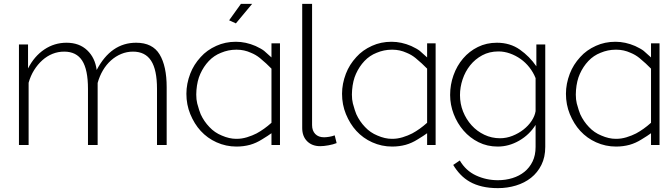

<svg xmlns="http://www.w3.org/2000/svg" viewBox="-20 -750 3464 993"><path d="M842 0H792V-290Q792 -389 761.5 -436Q731 -483 668 -483Q636 -483 607 -471Q578 -459 554 -437.5Q530 -416 512.5 -386.5Q495 -357 485 -321V0H435V-290Q435 -390 405 -436.5Q375 -483 312 -483Q280 -483 251.5 -471.5Q223 -460 199 -438.5Q175 -417 156.5 -387.5Q138 -358 128 -322V0H78V-520H125V-396Q157 -459 209 -494Q261 -529 324 -529Q390 -529 431 -490Q472 -451 480 -388Q554 -529 684 -529Q769 -529 805.5 -468.5Q842 -408 842 -299Z M1384 -526H1428V0H1384V-61Q1368 -49 1335 -29Q1305 -10 1273 -1Q1240 8 1203 8Q1149 8 1100 -14Q1053 -35 1018 -73Q985 -109 964 -160Q944 -209 944 -265Q944 -317 964 -369Q982 -416 1018 -455Q1050 -491 1099 -513Q1145 -534 1200 -534Q1251 -534 1302 -512Q1332 -498 1346 -487Q1379 -457 1384 -453ZM1307 -60Q1346 -81 1384 -115V-395Q1359 -421 1324 -450Q1303 -467 1278 -477Q1243 -493 1205 -493Q1203 -493 1201 -493Q1161 -493 1123 -477Q1087 -463 1060 -434.5Q1033 -406 1016 -368Q1000 -333 996 -284Q995 -272 995 -261Q995 -235 1000 -215Q1011 -175 1018 -159Q1035 -122 1063 -93Q1090 -64 1127 -49Q1166 -32 1201 -32Q1203 -32 1205 -32Q1230 -32 1257 -40Q1286 -49 1307 -60ZM1200 -629 1165 -645 1226 -730H1284Z M1543 -730H1594V-103Q1594 -74 1610.5 -57Q1627 -40 1656 -40Q1667 -40 1682.5 -42.5Q1698 -45 1711 -50L1721 -10Q1704 -3 1679 1.5Q1654 6 1636 6Q1594 6 1568.5 -19.5Q1543 -45 1543 -88Z M2189 -526H2233V0H2189V-61Q2173 -49 2140 -29Q2110 -10 2078 -1Q2045 8 2008 8Q1954 8 1905 -14Q1858 -35 1823 -73Q1790 -109 1769 -160Q1749 -209 1749 -265Q1749 -317 1769 -369Q1787 -416 1823 -455Q1855 -491 1904 -513Q1950 -534 2005 -534Q2056 -534 2107 -512Q2137 -498 2151 -487Q2184 -457 2189 -453ZM2112 -60Q2151 -81 2189 -115V-395Q2164 -421 2129 -450Q2108 -467 2083 -477Q2048 -493 2010 -493Q2008 -493 2006 -493Q1966 -493 1928 -477Q1892 -463 1865 -434.5Q1838 -406 1821 -368Q1805 -333 1801 -284Q1800 -272 1800 -261Q1800 -235 1805 -215Q1816 -175 1823 -159Q1840 -122 1868 -93Q1895 -64 1932 -49Q1971 -32 2006 -32Q2008 -32 2010 -32Q2035 -32 2062 -40Q2091 -49 2112 -60Z M2554 8Q2500 8 2455 -14.5Q2410 -37 2377.5 -74.5Q2345 -112 2326.5 -160Q2308 -208 2308 -259Q2308 -312 2325.5 -361Q2343 -410 2375 -447.5Q2407 -485 2451.5 -507Q2496 -529 2550 -529Q2618 -529 2668.5 -493.5Q2719 -458 2754 -407V-520H2800V10Q2800 63 2780 103Q2760 143 2726.5 169.5Q2693 196 2648.5 209.5Q2604 223 2555 223Q2510 223 2474 214.5Q2438 206 2410.5 190.5Q2383 175 2361.5 152.5Q2340 130 2324 103L2358 80Q2389 133 2442 157.5Q2495 182 2555 182Q2595 182 2630.5 171Q2666 160 2692.5 138.5Q2719 117 2734.5 85Q2750 53 2750 10V-104Q2718 -53 2665 -22.5Q2612 8 2554 8ZM2566 -35Q2599 -35 2630.5 -47.5Q2662 -60 2687.5 -80Q2713 -100 2729.5 -125Q2746 -150 2750 -175V-346Q2738 -376 2718 -401.5Q2698 -427 2672.5 -445Q2647 -463 2617.5 -473.5Q2588 -484 2558 -484Q2511 -484 2474 -464Q2437 -444 2411.5 -412Q2386 -380 2372.5 -339.5Q2359 -299 2359 -258Q2359 -213 2375 -173Q2391 -133 2419 -102Q2447 -71 2485 -53Q2523 -35 2566 -35Z M3347 -526H3391V0H3347V-61Q3331 -49 3298 -29Q3268 -10 3236 -1Q3203 8 3166 8Q3112 8 3063 -14Q3016 -35 2981 -73Q2948 -109 2927 -160Q2907 -209 2907 -265Q2907 -317 2927 -369Q2945 -416 2981 -455Q3013 -491 3062 -513Q3108 -534 3163 -534Q3214 -534 3265 -512Q3295 -498 3309 -487Q3342 -457 3347 -453ZM3270 -60Q3309 -81 3347 -115V-395Q3322 -421 3287 -450Q3266 -467 3241 -477Q3206 -493 3168 -493Q3166 -493 3164 -493Q3124 -493 3086 -477Q3050 -463 3023 -434.5Q2996 -406 2979 -368Q2963 -333 2959 -284Q2958 -272 2958 -261Q2958 -235 2963 -215Q2974 -175 2981 -159Q2998 -122 3026 -93Q3053 -64 3090 -49Q3129 -32 3164 -32Q3166 -32 3168 -32Q3193 -32 3220 -40Q3249 -49 3270 -60Z"/></svg>

Font: Oxford Sans
Style: Regular
Weight: 300
Designer: Matt McInerney, Pablo Impallari, Rodrigo Fuenzalida
Foundry: Matt McInerney, Pablo Impallari, Rodrigo Fuenzalida
Version: Version 3.000g; ttfautohint (v1.5) -l 8 -r 28 -G 28 -x 14 -D